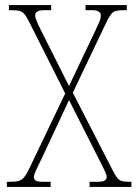

<svg xmlns="http://www.w3.org/2000/svg" viewBox="-20 -734 543 754"><path d="M7 0V-20H16Q39 -20 51.5 -23Q64 -26 73 -36Q82 -46 93 -68L236 -367L95 -647Q84 -669 75.5 -679Q67 -689 55.5 -691.5Q44 -694 24 -694H15V-714H181V-694H157Q134 -694 126 -688.5Q118 -683 118 -673Q118 -666 123.5 -652.5Q129 -639 141 -615L251 -396L355 -615Q366 -638 371 -650.5Q376 -663 376 -673Q376 -682 368.5 -688Q361 -694 340 -694H316V-714H478V-694H468Q448 -694 436.5 -691.5Q425 -689 417 -679Q409 -669 398 -647L266 -370L421 -68Q432 -46 440.5 -35.5Q449 -25 460 -22.5Q471 -20 489 -20H496V0H332V-20H359Q385 -20 392 -25.5Q399 -31 399 -39Q399 -46 393 -59.5Q387 -73 371 -104L251 -341L143 -110Q125 -74 119 -60Q113 -46 113 -40Q113 -30 120 -25Q127 -20 153 -20H179V0Z"/></svg>

Font: Noto Serif Condensed Thin
Style: Regular
Weight: 100
Width: 3
Designer: Monotype Design Team
Foundry: Monotype Imaging Inc.
Version: Version 2.013; ttfautohint (v1.8.4.7-5d5b)